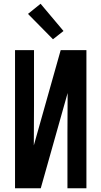

<svg xmlns="http://www.w3.org/2000/svg" viewBox="-20 -1002 540 1022"><path d="M60 0V-735H161V-441Q161 -388 160.5 -334.5Q160 -281 160 -228L303 -735H440V0H339V-294Q339 -347 339.5 -400.5Q340 -454 340 -507L197 0ZM262 -793 129 -928 196 -982 318 -837Z"/></svg>

Font: Iosevka Term Semibold
Style: Regular
Weight: 600
Monospace: yes
Designer: Belleve Invis
Foundry: Belleve Invis
Version: Version 31.4.0